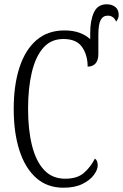

<svg xmlns="http://www.w3.org/2000/svg" viewBox="-20 -866 574 896"><path d="M276 10Q200 10 148.5 -36Q97 -82 70.5 -164.5Q44 -247 44 -358Q44 -469 71 -551.5Q98 -634 150.5 -679Q203 -724 281 -724Q321 -724 351 -713Q381 -702 401 -683V-713Q401 -771 418.5 -808.5Q436 -846 478 -846Q502 -846 518 -833.5Q534 -821 534 -796Q534 -786 530 -778Q526 -770 522 -765Q510 -793 483 -793Q461 -793 450 -773Q439 -753 439 -703V-614Q439 -584 425.5 -569.5Q412 -555 389 -555Q389 -609 363 -646.5Q337 -684 276 -684Q218 -684 182 -643Q146 -602 128.5 -528.5Q111 -455 111 -358Q111 -260 129.5 -186.5Q148 -113 186 -72.5Q224 -32 284 -32Q341 -32 372 -59.5Q403 -87 423 -126Q436 -117 436 -94Q436 -74 418 -49.5Q400 -25 364.5 -7.5Q329 10 276 10Z"/></svg>

Font: Noto Serif ExtraCondensed Light
Style: Regular
Weight: 300
Width: 2
Designer: Monotype Design Team
Foundry: Monotype Imaging Inc.
Version: Version 2.014; ttfautohint (v1.8.4.7-5d5b)